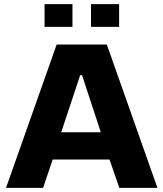

<svg xmlns="http://www.w3.org/2000/svg" viewBox="-20 -902 785 922"><path d="M9 0 252 -688H493L736 0H553L506 -136H233L187 0ZM274 -267H464L374 -541H365ZM194 -773V-882H328V-773ZM417 -773V-882H552V-773Z"/></svg>

Font: Saira SemiExpanded
Style: Bold
Weight: 700
Width: 6
Designer: Hector Gatti with collaboration of the Omnibus-Type team
Foundry: Omnibus-Type
Version: Version 1.101